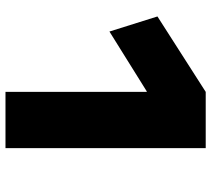

<svg xmlns="http://www.w3.org/2000/svg" viewBox="-55 -715 770 700"><g transform="rotate(90 330.0 -365.0)"><path d="M315 0V-515H313L95 -379L40 -554L315 -730H520V0Z"/></g></svg>

Font: M PLUS 1 Thin Black
Style: Regular
Weight: 900
Version: Version 1.001